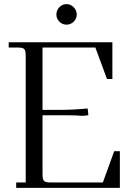

<svg xmlns="http://www.w3.org/2000/svg" viewBox="-20 -906 653 926"><path d="M22 -676.8V-702.1H522V-524.9H496.1L439.9 -676.8H185.1V-376H259.8Q333 -376 402.8 -382.8L405.8 -355V-350.1L377.9 -347.2Q348.1 -350.1 300.8 -350.1H185.1V-65.9Q185.1 -41 192.1 -33.4Q199.2 -25.9 224.1 -25.9H476.1L530.8 -176.8H558.1V0H58.1V-25.9H104V-637.2Q104 -662.1 96.9 -669.4Q89.8 -676.8 64.9 -676.8ZM252 -835.9Q252 -856.4 266.4 -871.3Q280.8 -886.2 300.8 -886.2Q320.8 -886.2 335.4 -871.1Q350.1 -856 350.1 -835.9Q350.1 -815.9 335.4 -801.5Q320.8 -787.1 300.8 -787.1Q280.8 -787.1 266.4 -801.5Q252 -815.9 252 -835.9Z"/></svg>

Font: Dihjauti S
Style: Regular
Weight: 400
Designer: T. Christopher White
Version: Version 3.0.0